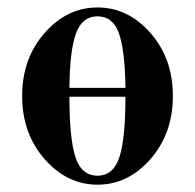

<svg xmlns="http://www.w3.org/2000/svg" viewBox="-20 -488 528 520"><path d="M100.8 -398.7Q161.6 -467.8 244.1 -467.8Q326.7 -467.8 387.5 -398.7Q448.2 -329.6 448.2 -228Q448.2 -126.5 387.5 -57.1Q326.7 12.2 244.1 12.2Q161.6 12.2 100.8 -57.1Q40 -126.5 40 -228Q40 -329.6 100.8 -398.7ZM244.1 -12.2Q287.1 -12.2 303.5 -62.7Q319.8 -113.3 319.8 -226.1H168Q168 -112.8 184.3 -62.5Q200.7 -12.2 244.1 -12.2ZM168 -250H319.8Q318.4 -352.1 302 -397.9Q285.6 -443.8 244.1 -443.8Q202.6 -443.8 185.8 -397.5Q168.9 -351.1 168 -250Z"/></svg>

Font: Flanker Steampunk
Style: Bold
Weight: 700
Designer: Alexey Kryukov, Leonardo Di Lena
Foundry: Alexey Kryukov, Leonardo Di Lena
Version: 1.210